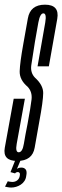

<svg xmlns="http://www.w3.org/2000/svg" viewBox="-50 -700 273 841"><path d="M-0.5 121.5Q10 121.5 20.8 118.2Q31.5 115 41 108.8Q50.5 102.5 57 92.8Q63.5 83 65 70Q69 50.5 62.5 42.2Q56 34 43.5 34Q34.5 34 28.5 37.2Q22.5 40.5 18 45L16 59.5Q18.5 56 21.8 54.8Q25 53.5 28 53.5Q33 53.5 35.8 57.5Q38.5 61.5 36.5 71Q34 83.5 25.2 90.2Q16.5 97 3.5 97Q-2.5 97 -7.8 95.8Q-13 94.5 -16 94L-28 117.5Q-23.5 118.5 -15.8 120Q-8 121.5 -0.5 121.5ZM16 59.5 41 0H17.5L-4 54ZM25.5 5Q92 5 102 -53.8Q112 -112.5 122 -166.5Q139 -257.5 139.2 -292.2Q139.5 -327 103.5 -359.5Q82.5 -381 87 -414Q91.5 -447 103 -516.5Q110.5 -561.5 118 -601.5Q125.5 -641.5 140 -641.5Q155 -641.5 148.2 -601.5Q141.5 -561.5 114.5 -409.5H164Q190 -555.5 200.8 -617.5Q211.5 -679.5 147 -679.5Q82.5 -679.5 72 -619.2Q61.5 -559 52 -507Q37.5 -426.5 36.2 -388.2Q35 -350 71.5 -319.5Q92 -297 88.2 -264.2Q84.5 -231.5 70.5 -156.5Q60.5 -107 54.5 -70Q48.5 -33 32 -33Q16.5 -33 23.2 -70.2Q30 -107.5 59 -267.5H10Q-18.5 -111 -29 -53Q-39.5 5 25.5 5Z"/></svg>

Font: Anybody UltraCondensed Light
Style: Italic
Weight: 300
Width: 1
Italic angle: -10°
Version: Version 1.113;gftools[0.9.25]